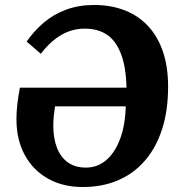

<svg xmlns="http://www.w3.org/2000/svg" viewBox="-20 -738 730 771"><path d="M312 13Q233 13 173 -20.5Q113 -54 79.5 -115.5Q46 -177 46 -260Q46 -287 49.5 -319Q53 -351 60 -386H488Q486 -470 465.5 -522.5Q445 -575 409 -599Q373 -623 320 -623Q269 -623 225 -597Q181 -571 144 -522L87 -571Q116 -613 155 -646.5Q194 -680 245 -699Q296 -718 357 -718Q426 -718 481 -696.5Q536 -675 575 -633Q614 -591 634.5 -530Q655 -469 655 -390Q655 -294 631 -219.5Q607 -145 562 -93Q517 -41 454 -14Q391 13 312 13ZM325 -65Q371 -65 406 -94.5Q441 -124 462 -179.5Q483 -235 485 -311H201Q198 -291 196 -272.5Q194 -254 194 -234Q194 -182 209 -144Q224 -106 253 -85.5Q282 -65 325 -65Z"/></svg>

Font: Literata 18pt
Style: Bold Italic
Weight: 700
Italic angle: -2°
Designer: Latin by Veronika Burian and Jose Scaglione. Greek by Irene Vlachou. Cyrillic by Vera Evstafieva
Foundry: TypeTogether
Version: Version 3.103;gftools[0.9.29]